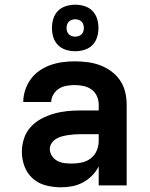

<svg xmlns="http://www.w3.org/2000/svg" viewBox="-20 -789 640 817"><path d="M239 8Q207 8 175.5 0Q144 -8 120 -29Q96 -50 84.5 -80.5Q73 -111 73 -143Q73 -171 82 -199Q91 -227 110.5 -248.5Q130 -270 155.5 -283.5Q181 -297 208.5 -305Q236 -313 264.5 -316Q293 -319 322 -319H400V-344Q400 -363 392 -380.5Q384 -398 369 -408.5Q354 -419 335.5 -423Q317 -427 298 -427Q281 -427 263.5 -424Q246 -421 231.5 -412Q217 -403 207.5 -387.5Q198 -372 198 -355H79Q79 -381 87.5 -406.5Q96 -432 111.5 -453Q127 -474 149 -489Q171 -504 195.5 -512.5Q220 -521 246 -524.5Q272 -528 298 -528Q325 -528 352.5 -524.5Q380 -521 405.5 -511.5Q431 -502 453 -486Q475 -470 490.5 -447.5Q506 -425 512.5 -398Q519 -371 519 -344V0H400V-81Q389 -59 371.5 -41.5Q354 -24 332.5 -12.5Q311 -1 287 3.5Q263 8 239 8ZM286 -93Q307 -93 328 -97.5Q349 -102 366 -115Q383 -128 391.5 -148Q400 -168 400 -189V-218H322Q309 -218 295.5 -217Q282 -216 269 -214Q256 -212 243 -208.5Q230 -205 218.5 -198Q207 -191 199.5 -179.5Q192 -168 192 -155Q192 -139 201 -125.5Q210 -112 224 -104.5Q238 -97 254 -95Q270 -93 286 -93ZM300 -571Q280 -571 260.5 -577Q241 -583 227 -597Q213 -611 207 -630.5Q201 -650 201 -670Q201 -690 207 -709.5Q213 -729 227 -743Q241 -757 260.5 -763Q280 -769 300 -769Q320 -769 339.5 -763Q359 -757 373 -743Q387 -729 393 -709.5Q399 -690 399 -670Q399 -650 393 -630.5Q387 -611 373 -597Q359 -583 339.5 -577Q320 -571 300 -571ZM300 -633Q307 -633 314.5 -635.5Q322 -638 327 -643Q332 -648 334.5 -655.5Q337 -663 337 -670Q337 -677 334.5 -684.5Q332 -692 327 -697Q322 -702 314.5 -704.5Q307 -707 300 -707Q293 -707 285.5 -704.5Q278 -702 273 -697Q268 -692 265.5 -684.5Q263 -677 263 -670Q263 -663 265.5 -655.5Q268 -648 273 -643Q278 -638 285.5 -635.5Q293 -633 300 -633Z"/></svg>

Font: Iosevka Fixed Extended
Style: Bold
Weight: 700
Width: 7
Monospace: yes
Designer: Belleve Invis
Foundry: Belleve Invis
Version: Version 24.1.1; ttfautohint (v1.8.4)